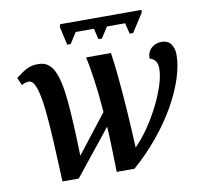

<svg xmlns="http://www.w3.org/2000/svg" viewBox="-79 -788 913 872"><g transform="rotate(-10 378.0 -352.5)"><path d="M269 -608 250 -692 253 -705H629L627 -692L573 -608H557L545 -658H461L429 -608H413L401 -658H317L285 -608ZM140 0Q136 -99 131.5 -185Q127 -271 120 -335.5Q113 -400 100.5 -436.5Q88 -473 68 -473Q52 -473 35 -463L19 -498Q45 -519 69 -532Q93 -545 125 -544Q172 -544 195 -498Q218 -452 227 -354.5Q236 -257 240 -101L378 -278Q372 -360 362 -430Q352 -500 343 -536H458Q464 -499 471 -429Q478 -359 484 -271.5Q490 -184 494 -94Q527 -127 557 -171Q587 -215 610.5 -262Q634 -309 648 -352.5Q662 -396 662 -429Q662 -471 626 -481Q627 -513 646.5 -529.5Q666 -546 692 -546Q723 -546 736.5 -525.5Q750 -505 750 -478Q750 -428 730.5 -368Q711 -308 674.5 -244Q638 -180 586.5 -117.5Q535 -55 472 0H390Q389 -47 387.5 -101Q386 -155 383 -210L215 0Z"/></g></svg>

Font: Noto Serif SemiCondensed SemiBold
Style: Italic
Weight: 600
Width: 4
Italic angle: -12°
Designer: Monotype Design Team
Foundry: Monotype Imaging Inc.
Version: Version 2.014; ttfautohint (v1.8.4.7-5d5b)